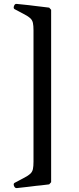

<svg xmlns="http://www.w3.org/2000/svg" viewBox="-20 -810 401 980"><path d="M241 -760V120L231 131L190 136Q178 137 164.5 138.5Q151 140 128.5 143Q106 146 66 150Q56 151 51.5 139Q47 127 55 123Q87 106 106 96Q125 86 135 76.5Q145 67 148 53Q151 39 151 15V-655Q151 -679 148 -693Q145 -707 135 -716.5Q125 -726 106 -736Q87 -746 55 -763Q47 -767 51.5 -779.5Q56 -792 66 -790Q106 -786 128.5 -783.5Q151 -781 164.5 -779Q178 -777 190 -776L231 -771Z"/></svg>

Font: Anvers
Style: Regular
Weight: 400
Designer: Ishtar van Looy
Version: Version 1.000